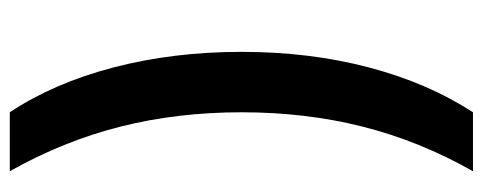

<svg xmlns="http://www.w3.org/2000/svg" viewBox="-314 -468 976 388"><g transform="rotate(-90 174.0 -274.0)"><path d="M22 193.8Q83 85.9 112.1 -29.1Q141.1 -144 141.1 -273.9Q141.1 -403.8 112.1 -518.8Q83 -633.8 22 -742.2H141.1Q200.2 -653.3 231.7 -532.7Q263.2 -412.1 263.2 -273.9Q263.2 -135.7 231.7 -16.4Q200.2 103 141.1 193.8Z"/></g></svg>

Font: Montserrat SemiBold
Style: Regular
Weight: 600
Designer: Julieta Ulanovsky
Foundry: Julieta Ulanovsky
Version: Version 7.200